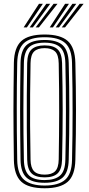

<svg xmlns="http://www.w3.org/2000/svg" viewBox="-20 -990 474 1017"><path d="M216.5 7.2Q130.5 7.2 92.8 -27.6Q55 -62.5 53.5 -142.8Q52.5 -215.8 51.9 -279Q51.2 -342.2 51.2 -402Q51.2 -461.8 51.9 -524Q52.5 -586.2 53.5 -657.2Q55 -737.8 92.9 -772.5Q130.8 -807.2 216.5 -807.2Q300.5 -807.2 338.9 -772.9Q377.2 -738.5 379.2 -657.5Q380.8 -592.2 381.6 -530.9Q382.5 -469.5 382.5 -407.8Q382.5 -346 381.8 -280.6Q381 -215.2 379.2 -142.5Q377.2 -60.2 338.1 -26.5Q299 7.2 216.5 7.2ZM216.5 -7.2Q290 -7.2 325 -37.8Q360 -68.2 361.5 -143Q363 -210.2 363.8 -272.1Q364.5 -334 364.5 -395Q364.5 -456 363.9 -520.4Q363.2 -584.8 361.5 -656.8Q360 -730.8 325.5 -761.8Q291 -792.8 216.5 -792.8Q139.5 -792.8 106.1 -761Q72.8 -729.2 71.2 -656.8Q70 -597.2 69.4 -540.1Q68.8 -483 68.8 -422.8Q68.8 -362.5 69.2 -294Q69.8 -225.5 71.2 -143Q72.5 -67.8 108 -37.5Q143.5 -7.2 216.5 -7.2ZM216.5 -21.8Q149.5 -21.8 119.8 -49.9Q90 -78 88.8 -143Q87.8 -215.8 87.1 -279Q86.5 -342.2 86.5 -402Q86.5 -461.8 87.1 -523.9Q87.8 -586 88.8 -656.8Q90 -722 119.6 -750.1Q149.2 -778.2 216.5 -778.2Q281.5 -778.2 311.9 -750.6Q342.2 -723 344 -656.5Q345.5 -595.2 346.4 -534.2Q347.2 -473.2 347.2 -410.4Q347.2 -347.5 346.5 -281.2Q345.8 -215 344 -143.5Q342.5 -76.2 311.4 -49Q280.2 -21.8 216.5 -21.8ZM216.5 -36.2Q270.2 -36.2 297.6 -59.6Q325 -83 326.2 -144Q327.8 -210 328.5 -272.5Q329.2 -335 329.2 -397Q329.2 -459 328.6 -523Q328 -587 326.2 -656Q325 -716 298.2 -740Q271.5 -764 216.5 -764Q158.5 -764 133 -739Q107.5 -714 106.5 -656.5Q105.2 -591.8 104.6 -530.6Q104 -469.5 103.9 -408.1Q103.8 -346.8 104.4 -281.5Q105 -216.2 106.5 -143.5Q107.5 -86.2 133 -61.2Q158.5 -36.2 216.5 -36.2ZM216.5 -50.5Q168.2 -50.5 146.6 -72.4Q125 -94.2 124 -144.5Q122.5 -229 122 -312.9Q121.5 -396.8 122 -482.1Q122.5 -567.5 124 -656Q125 -708.2 147.9 -728.9Q170.8 -749.5 216.5 -749.5Q263.5 -749.5 285.5 -728.2Q307.5 -707 308.8 -655.8Q310.2 -592.8 311.1 -532.1Q312 -471.5 312 -409.9Q312 -348.2 311.2 -282.9Q310.5 -217.5 308.8 -145Q307.5 -93 285.4 -71.8Q263.2 -50.5 216.5 -50.5ZM216.5 -65Q254 -65 272.1 -83Q290.2 -101 291 -145.8Q292 -208.5 292.6 -269Q293.2 -329.5 293.4 -390.8Q293.5 -452 293 -517.1Q292.5 -582.2 291 -654Q290.2 -700.2 271.5 -717.6Q252.8 -735 216.5 -735Q178.8 -735 160.6 -717.1Q142.5 -699.2 141.8 -655.5Q140.2 -573.5 139.6 -492.6Q139 -411.8 139.4 -326.2Q139.8 -240.8 141.8 -144.5Q142.5 -102 160 -83.5Q177.5 -65 216.5 -65ZM105.2 -845 186.5 -969.8H207L122.5 -845ZM137.2 -845 225 -969.8H245.8L154.2 -845ZM169 -845 263.8 -969.8H284.5L186.2 -845ZM243.5 -845 324.8 -969.8H345.2L260.5 -845ZM275.2 -845 363.5 -969.8H384L292.5 -845ZM307.2 -845 402 -969.8H422.8L324.5 -845Z"/></svg>

Font: Big Shoulders Inline Text Thin Medium
Style: Regular
Weight: 500
Version: Version 2.002